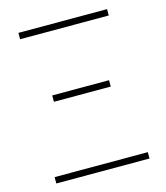

<svg xmlns="http://www.w3.org/2000/svg" viewBox="-101 -738 705 816"><g transform="rotate(-15 251.0 -330.0)"><path d="M46 0V-28H456V0ZM126 -338V-366H376V-338ZM56 -632V-660H446V-632Z"/></g></svg>

Font: SourceSans3VF
Style: Regular
Weight: 200
Designer: Paul D. Hunt
Foundry: Adobe
Version: Version 3.052;hotconv 1.1.0;makeotfexe 2.6.0